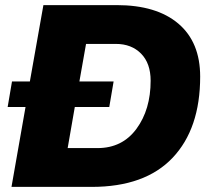

<svg xmlns="http://www.w3.org/2000/svg" viewBox="-20 -732 804 752"><path d="M764 -432Q764 -228 656 -114Q548 0 339 0H25L80 -313H10L27 -413H97L150 -712H437Q593 -712 678.5 -639.5Q764 -567 764 -432ZM570 -416Q570 -484 532.5 -522Q495 -560 434 -560H317L291 -413H425L408 -313H273L245 -152H362Q459 -152 514.5 -227.5Q570 -303 570 -416Z"/></svg>

Font: Creato Display Black
Style: Italic
Weight: 900
Italic angle: -10°
Version: Version 1.000